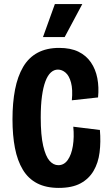

<svg xmlns="http://www.w3.org/2000/svg" viewBox="-20 -905 539 938"><path d="M267 13Q205 13 161.5 -9.5Q118 -32 91.5 -76Q65 -120 53 -182Q41 -244 41 -322Q41 -403 53.5 -467.5Q66 -532 93 -578Q120 -624 164 -647.5Q208 -671 269 -671Q325 -671 363 -652.5Q401 -634 424 -600.5Q447 -567 455.5 -523Q464 -479 459 -429L331 -415Q336 -468 327 -501.5Q318 -535 300.5 -550Q283 -565 263 -565Q244 -565 228.5 -551Q213 -537 202 -508Q191 -479 185 -435Q179 -391 179 -331Q179 -244 191 -192.5Q203 -141 222 -119.5Q241 -98 265 -98Q293 -98 311 -123.5Q329 -149 336 -192Q343 -235 338 -286L468 -270Q473 -212 466.5 -160.5Q460 -109 437 -70Q414 -31 373 -9Q332 13 267 13ZM296 -724H190L248 -885H382Z"/></svg>

Font: Bricolage Grotesque Condensed
Style: Bold
Weight: 700
Width: 3
Designer: Mathieu Triay
Foundry: Atelier Triay
Version: Version 1.001;gftools[0.9.33.dev8+g029e19f]